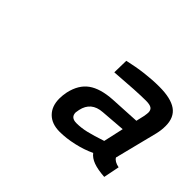

<svg xmlns="http://www.w3.org/2000/svg" viewBox="-74 -791 566 566"><g transform="rotate(45 208.5 -508.5)"><path d="M417 -591Q417 -574 413 -557L379 -422Q385 -411 405 -407L395 -357Q366 -359 348.5 -365.5Q331 -372 322 -384Q297 -372 266 -365Q235 -358 208 -358Q175 -358 156.5 -376.5Q138 -395 138 -427Q138 -440 141 -455Q150 -495 176.5 -514Q203 -533 252 -536L345 -541L351 -567Q353 -579 353 -583Q353 -594 346 -598.5Q339 -603 323 -603Q287 -603 198 -596L199 -645Q264 -660 322 -660Q370 -660 393.5 -643.5Q417 -627 417 -591ZM201 -432Q201 -411 225 -411Q245 -411 266 -416Q287 -421 320 -432L334 -495L257 -489Q212 -486 203 -444Z"/></g></svg>

Font: Cairo
Style: Italic
Weight: 400
Italic angle: -13°
Designer: Mohamed Gaber, Accademia di Belle Arti di Urbino and others
Foundry: Kief Type Foundry, Accademia di Belle Arti di Urbino and others
Version: Version 3.011